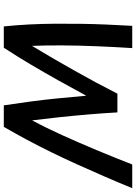

<svg xmlns="http://www.w3.org/2000/svg" viewBox="131 -864 733 1036"><g transform="rotate(90 498.0 -346.5)"><path d="M123 0Q116 -67 112.5 -136.5Q109 -206 108.5 -275.5Q108 -345 109 -415Q110 -485 113 -554.5Q116 -624 120 -693H240Q234 -598 230 -501Q226 -404 225.5 -315Q225 -226 228 -152Q262 -208 295 -265Q328 -322 360.5 -379.5Q393 -437 424.5 -495.5Q456 -554 486 -613H587Q591 -540 598 -457Q605 -374 613.5 -295Q622 -216 630 -153Q669 -225 709.5 -314.5Q750 -404 790.5 -501Q831 -598 868 -693H996Q964 -615 932 -541.5Q900 -468 868 -397Q836 -326 803 -258.5Q770 -191 735.5 -126.5Q701 -62 665 0H549Q538 -72 528.5 -143Q519 -214 511.5 -289Q504 -364 497 -445Q455 -367 413 -292Q371 -217 328 -144.5Q285 -72 238 0Z"/></g></svg>

Font: Ubuntu Sans SemiBold
Style: Italic
Weight: 600
Italic angle: -13.5°
Designer: Dalton Maag Ltd
Foundry: Dalton Maag Ltd
Version: Version 1.006